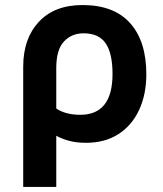

<svg xmlns="http://www.w3.org/2000/svg" viewBox="-20 -556 647 761"><path d="M72 185V-292Q72 -403 134 -469.5Q196 -536 307 -536Q432 -536 496 -464Q560 -392 560 -262Q560 -182 531.5 -120.5Q503 -59 449.5 -24.5Q396 10 321 10Q281 10 251.5 1.5Q222 -7 203 -18V185ZM298 -101Q426 -101 426 -263Q426 -344 399 -384Q372 -424 311 -424Q264 -424 233.5 -391.5Q203 -359 203 -286V-126Q220 -114 244.5 -107.5Q269 -101 298 -101Z"/></svg>

Font: Ubuntu Sans
Style: Bold
Weight: 700
Designer: Dalton Maag Ltd
Foundry: Dalton Maag Ltd
Version: Version 1.006; ttfautohint (v1.8.4.7-5d5b)